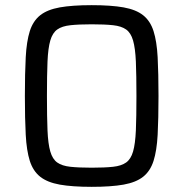

<svg xmlns="http://www.w3.org/2000/svg" viewBox="-20 -716 711 744"><path d="M335.3 8Q260.1 8 211.7 -0.6Q163.3 -9.3 135.7 -31.2Q108.1 -53.1 95.5 -92.6Q83 -132.2 79.7 -193.8Q76.4 -255.4 76.4 -344Q76.4 -432.6 79.7 -494.2Q83 -555.8 95.5 -595.4Q108.1 -634.9 135.7 -656.8Q163.3 -678.7 211.7 -687.4Q260.1 -696 335.3 -696Q410.5 -696 458.9 -687.4Q507.3 -678.7 534.8 -656.8Q562.4 -634.9 575 -595.4Q587.6 -555.8 590.9 -494.2Q594.2 -432.6 594.2 -344Q594.2 -255.4 590.9 -193.8Q587.6 -132.2 575 -92.6Q562.4 -53.1 534.8 -31.2Q507.3 -9.3 458.9 -0.6Q410.5 8 335.3 8ZM335.3 -66.2Q385.9 -66.2 418.1 -69.7Q450.4 -73.2 468.7 -86.3Q487.1 -99.3 495.7 -129Q504.2 -158.6 506.5 -210.7Q508.7 -262.7 508.7 -344Q508.7 -425.3 506.5 -477.3Q504.2 -529.4 495.7 -559Q487.1 -588.7 468.8 -601.7Q450.4 -614.8 418.2 -618.3Q386 -621.8 335.4 -621.8Q285.7 -621.8 253 -618.3Q220.3 -614.8 201.9 -601.7Q183.5 -588.7 174.9 -559Q166.3 -529.4 164.1 -477.3Q161.9 -425.3 161.9 -344Q161.9 -262.7 164.1 -210.7Q166.3 -158.6 174.9 -129Q183.5 -99.3 201.8 -86.3Q220.2 -73.2 252.8 -69.7Q285.5 -66.2 335.3 -66.2Z"/></svg>

Font: Saira Thin
Style: Regular
Weight: 100
Designer: Hector Gatti with collaboration of the Omnibus-Type team
Foundry: Omnibus-Type
Version: Version 1.101